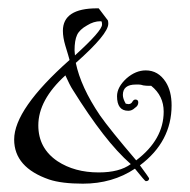

<svg xmlns="http://www.w3.org/2000/svg" viewBox="-20 -436 455 461"><path d="M179 5Q154 5 133.5 2.5Q113 0 98 -5Q14 -34 14 -101Q14 -174 147 -292Q146 -296 143.5 -304.5Q141 -313 137 -326Q131 -346 131 -362Q131 -416 213 -416H217L239 -387Q240 -384 240 -379Q240 -354 162 -285Q174 -227 220 -159Q243 -126 307 -51Q373 -101 373 -168Q373 -206 343 -230Q340 -230 335.5 -230Q331 -230 324 -231Q318 -233 313.5 -233Q309 -233 306 -233Q275 -233 275 -208Q275 -199 282 -187Q284 -187 285.5 -186.5Q287 -186 288 -186Q295 -186 298 -192Q301 -197 305 -197Q312 -197 312 -190Q312 -182 304 -177Q297 -170 288 -170Q261 -170 261 -205Q261 -227 284 -248Q306 -267 330 -267Q360 -267 378 -239Q392 -217 392 -183Q392 -96 316 -39Q338 -9 338 -8Q338 -1 330 -1Q328 -1 304 -31Q250 5 179 5ZM160 -303Q225 -362 225 -377Q225 -382 224 -384L223 -385H221Q205 -385 189 -375Q171 -365 165 -352Q159 -339 159 -315Q159 -312 159.5 -309Q160 -306 160 -303ZM217 -22Q267 -22 294 -42Q262 -70 227.5 -114.5Q193 -159 155 -220Q151 -226 146.5 -235Q142 -244 137 -255Q72 -196 72 -135Q72 -80 118 -49Q159 -22 217 -22Z"/></svg>

Font: Ole
Style: Regular
Weight: 400
Designer: Robert E. Leuschke
Foundry: Robert E. Leuschke
Version: Version 1.010; ttfautohint (v1.8.3)